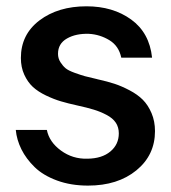

<svg xmlns="http://www.w3.org/2000/svg" viewBox="-20 -578 541 606"><path d="M257.8 7.8Q203.6 7.8 159.9 -8.3Q116.2 -24.4 89.4 -50.5Q62.5 -76.7 47.6 -106.7Q32.7 -136.7 29.8 -168H127.9Q135.3 -129.9 172.4 -102.8Q209.5 -75.7 255.9 -77.1Q301.8 -77.6 328.4 -99.9Q355 -122.1 355 -157.2Q355 -176.3 345.5 -190.7Q335.9 -205.1 316.4 -215.3Q296.9 -225.6 276.1 -231.9Q255.4 -238.3 224.1 -245.1Q194.8 -251.5 172.6 -258.1Q150.4 -264.6 125.2 -276.6Q100.1 -288.6 83.7 -303.7Q67.4 -318.8 56.6 -342.3Q45.9 -365.7 45.9 -395Q45.9 -469.2 104.7 -513.7Q163.6 -558.1 252.9 -558.1Q336.4 -558.1 394 -516.4Q451.7 -474.6 460 -396H362.8Q355 -433.1 325.2 -451.2Q295.4 -469.2 261.2 -471.2Q219.7 -472.7 191.4 -456.5Q163.1 -440.4 163.1 -408.2Q163.1 -393.6 170.7 -381.8Q178.2 -370.1 186.8 -362.8Q195.3 -355.5 215.8 -348.1Q236.3 -340.8 247.8 -337.6Q259.3 -334.5 287.1 -328.1Q288.1 -327.6 289.1 -327.4Q290 -327.1 291 -327.1Q319.3 -320.8 341.6 -313.5Q363.8 -306.2 388.9 -293Q414.1 -279.8 430.7 -263.2Q447.3 -246.6 458.3 -220.9Q469.2 -195.3 469.2 -164.1Q469.2 -88.4 410.4 -40.3Q351.6 7.8 257.8 7.8Z"/></svg>

Font: Oakes Grotesk Medium
Style: Regular
Weight: 500
Designer: Samuel Oakes
Foundry: Samuel Oakes
Version: Version 1.000;PS 001.000;hotconv 1.0.88;makeotf.lib2.5.64775